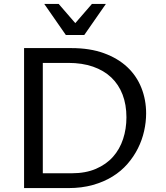

<svg xmlns="http://www.w3.org/2000/svg" viewBox="-20 -961 850 981"><path d="M103 -715.3H344.7Q439.5 -715.3 511 -689.2Q582.5 -663.1 630.4 -618.2Q678.2 -573.2 702.4 -512.2Q726.6 -451.2 726.6 -381.8Q726.6 -336.9 716.3 -291.3Q706.1 -245.6 684.8 -203.1Q663.6 -160.6 631.3 -123.5Q599.1 -86.4 554.9 -59.1Q510.7 -31.7 454.3 -15.9Q397.9 0 329.1 0H103ZM198.7 -75.7H346.7Q417.5 -75.7 470.2 -98.4Q522.9 -121.1 557.4 -159.9Q591.8 -198.7 608.9 -250.7Q626 -302.7 626 -361.8Q626 -426.3 606.2 -477.8Q586.4 -529.3 548.6 -565.2Q510.7 -601.1 455.3 -620.4Q399.9 -639.6 329.1 -639.6H198.7ZM521 -940.9 410.6 -782.2H316.4L206.1 -940.9H279.8L364.7 -842.8L449.7 -940.9Z"/></svg>

Font: Proza Libre
Style: Regular
Weight: 400
Designer: Jasper de Waard
Foundry: Jasper de Waard
Version: Version 1.001; ttfautohint (v1.4.1.8-43bc)